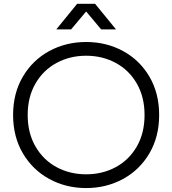

<svg xmlns="http://www.w3.org/2000/svg" viewBox="-20 -958 887 989"><path d="M47.4 -365.7Q47.4 -477.5 97.7 -563Q147.9 -648.4 233.9 -695.1Q319.8 -741.7 423.8 -741.7Q527.8 -741.7 613.8 -695.1Q699.7 -648.4 749.8 -563Q799.8 -477.5 799.8 -365.7Q799.8 -253.9 749.8 -168.5Q699.7 -83 613.8 -36.1Q527.8 10.7 423.8 10.7Q319.8 10.7 233.9 -36.1Q147.9 -83 97.7 -168.5Q47.4 -253.9 47.4 -365.7ZM423.8 -60.1Q507.3 -60.1 575.9 -96.9Q644.5 -133.8 684.6 -203.1Q724.6 -272.5 724.6 -365.7Q724.6 -458.5 684.6 -527.8Q644.5 -597.2 575.9 -634Q507.3 -670.9 423.8 -670.9Q340.3 -670.9 271.7 -634Q203.1 -597.2 162.8 -527.8Q122.6 -458.5 122.6 -365.7Q122.6 -272.9 162.8 -203.4Q203.1 -133.8 271.7 -96.9Q340.3 -60.1 423.8 -60.1ZM377.4 -938.5H469.7L577.6 -806.6H501L423.8 -898.9L346.2 -806.6H270Z"/></svg>

Font: Glacial Indifference
Style: Regular
Weight: 400
Designer: Alfredo Marco Pradil
Foundry: Alfredo Marco Pradil
Version: Version 1.312